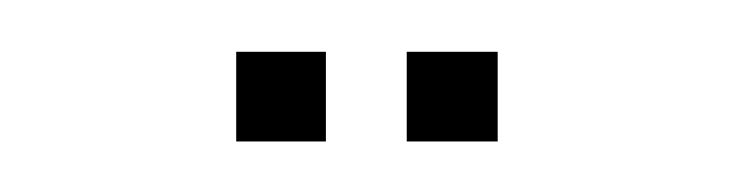

<svg xmlns="http://www.w3.org/2000/svg" viewBox="-20 -696 289 76"><path d="M141 -640V-675.5H177V-640ZM73.5 -640V-675.5H109V-640Z"/></svg>

Font: Big Shoulders Stencil Display ExtraLight
Style: Regular
Weight: 250
Designer: Patric King
Foundry: XO Type Co
Version: Version 2.001